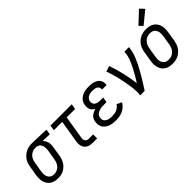

<svg xmlns="http://www.w3.org/2000/svg" viewBox="63 -1567 2373 2373"><g transform="rotate(-45 1250.0 -380.0)"><path d="M203 8Q174 8 146 2Q118 -4 96 -19Q74 -34 59 -56.5Q44 -79 37 -106Q30 -133 30.5 -161.5Q31 -190 36 -219L56 -339Q60 -364 68 -388Q76 -412 90.5 -434Q105 -456 125 -474Q145 -492 168.5 -504Q192 -516 217 -522Q242 -528 266 -528Q270 -528 273.5 -528Q277 -528 281 -528L523 -520L512 -450L389 -454Q404 -441 414 -423.5Q424 -406 429 -386Q434 -366 433.5 -344Q433 -322 429 -301L410 -181Q406 -156 398 -132Q390 -108 376.5 -85.5Q363 -63 343.5 -44.5Q324 -26 300.5 -13.5Q277 -1 252 3.5Q227 8 203 8ZM204 -62Q228 -62 252 -72Q276 -82 293.5 -101Q311 -120 320 -144Q329 -168 333 -192L353 -312Q356 -328 357 -344.5Q358 -361 356 -377Q354 -393 348.5 -407.5Q343 -422 333 -433Q323 -444 308.5 -450.5Q294 -457 278 -458H270Q268 -458 265.5 -458Q263 -458 261 -458Q238 -458 214 -447.5Q190 -437 172.5 -418Q155 -399 145.5 -375.5Q136 -352 133 -328L113 -208Q110 -190 109 -172.5Q108 -155 111 -138.5Q114 -122 121.5 -107Q129 -92 141 -81.5Q153 -71 169.5 -66.5Q186 -62 203 -62Z M815 0Q793 0 772.5 -3.5Q752 -7 734 -16.5Q716 -26 703 -41.5Q690 -57 684 -76.5Q678 -96 677.5 -117.5Q677 -139 681 -160L729 -450H582L594 -520H966L954 -450H807L758 -149Q755 -134 756 -119Q757 -104 765 -92.5Q773 -81 786.5 -75.5Q800 -70 815 -70H889V0Z M1215 8Q1188 8 1162 5Q1136 2 1112.5 -6.5Q1089 -15 1068.5 -29.5Q1048 -44 1035 -65Q1022 -86 1018 -111.5Q1014 -137 1019 -164Q1022 -184 1031 -203Q1040 -222 1056 -236Q1072 -250 1091.5 -259Q1111 -268 1130 -274Q1114 -283 1101 -296Q1088 -309 1080.5 -326Q1073 -343 1072 -362.5Q1071 -382 1074 -401Q1077 -422 1086.5 -441.5Q1096 -461 1111.5 -476Q1127 -491 1146.5 -501.5Q1166 -512 1186 -518Q1206 -524 1226.5 -526Q1247 -528 1267 -528Q1289 -528 1311 -525.5Q1333 -523 1353 -517Q1373 -511 1391 -500Q1409 -489 1421 -472Q1433 -455 1437.5 -434Q1442 -413 1439 -391Q1438 -389 1438 -387.5Q1438 -386 1437 -384H1360Q1360 -385 1360 -386Q1360 -387 1360 -387Q1363 -405 1355 -420.5Q1347 -436 1333 -444Q1319 -452 1302 -455Q1285 -458 1267 -458Q1255 -458 1243 -457Q1231 -456 1219 -453Q1207 -450 1195.5 -445Q1184 -440 1174.5 -431.5Q1165 -423 1159 -412Q1153 -401 1151 -389Q1147 -370 1153 -352Q1159 -334 1173.5 -323.5Q1188 -313 1206.5 -309Q1225 -305 1244 -305H1300L1288 -235H1233Q1219 -235 1205 -234Q1191 -233 1177 -229.5Q1163 -226 1149.5 -220Q1136 -214 1124 -204.5Q1112 -195 1105 -182Q1098 -169 1096 -155Q1093 -140 1096 -125Q1099 -110 1107.5 -99Q1116 -88 1128.5 -80.5Q1141 -73 1155.5 -69Q1170 -65 1185 -63.5Q1200 -62 1215 -62Q1235 -62 1255 -65Q1275 -68 1294.5 -76Q1314 -84 1331 -98Q1348 -112 1358 -130L1423 -98Q1408 -71 1384 -49.5Q1360 -28 1332 -15Q1304 -2 1274 3Q1244 8 1215 8Z M1641 0Q1647 -33 1646 -66Q1645 -99 1641 -131.5Q1637 -164 1632 -195.5Q1627 -227 1620.5 -258.5Q1614 -290 1607 -321Q1600 -352 1592 -383Q1584 -414 1574.5 -444Q1565 -474 1554 -503L1627 -528Q1644 -481 1658 -433Q1672 -385 1683 -336Q1694 -287 1703.5 -237Q1713 -187 1719 -136Q1735 -162 1751.5 -189Q1768 -216 1783 -243Q1798 -270 1812.5 -297.5Q1827 -325 1840 -353Q1853 -381 1863.5 -410Q1874 -439 1879 -468L1887 -520H1966L1957 -468Q1950 -427 1934 -386Q1918 -345 1899 -305.5Q1880 -266 1858.5 -227.5Q1837 -189 1814.5 -151Q1792 -113 1768 -75Q1744 -37 1720 0Z M2204 8Q2175 8 2147 2Q2119 -4 2096.5 -19Q2074 -34 2059 -56.5Q2044 -79 2037 -106Q2030 -133 2030.5 -161.5Q2031 -190 2036 -219L2056 -339Q2060 -364 2068 -389Q2076 -414 2090.5 -436.5Q2105 -459 2125.5 -477Q2146 -495 2170 -507Q2194 -519 2219.5 -523.5Q2245 -528 2270 -528Q2299 -528 2327 -522Q2355 -516 2377 -501Q2399 -486 2414.5 -463.5Q2430 -441 2436.5 -414Q2443 -387 2442.5 -358.5Q2442 -330 2437 -301L2418 -181Q2413 -156 2405 -131Q2397 -106 2382.5 -83.5Q2368 -61 2347.5 -43Q2327 -25 2303.5 -13Q2280 -1 2254.5 3.5Q2229 8 2204 8ZM2205 -62Q2221 -62 2238 -65.5Q2255 -69 2270 -78Q2285 -87 2298 -100Q2311 -113 2319.5 -128Q2328 -143 2333 -159.5Q2338 -176 2341 -192L2361 -312Q2364 -330 2364.5 -347.5Q2365 -365 2362 -381.5Q2359 -398 2352 -413Q2345 -428 2332.5 -438.5Q2320 -449 2303 -453.5Q2286 -458 2269 -458Q2252 -458 2235.5 -454.5Q2219 -451 2203.5 -442Q2188 -433 2175.5 -420Q2163 -407 2154 -392Q2145 -377 2140 -360.5Q2135 -344 2133 -328L2113 -208Q2110 -190 2109 -172.5Q2108 -155 2111 -138.5Q2114 -122 2121.5 -107Q2129 -92 2141.5 -81.5Q2154 -71 2170.5 -66.5Q2187 -62 2205 -62ZM2278 -577 2234 -623 2389 -768 2443 -712Z"/></g></svg>

Font: Iosevka SS04
Style: Italic
Weight: 400
Italic angle: -9°
Monospace: yes
Designer: Belleve Invis
Foundry: Belleve Invis
Version: Version 19.0.0; ttfautohint (v1.8.4)